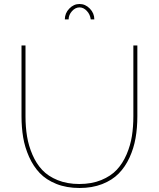

<svg xmlns="http://www.w3.org/2000/svg" viewBox="-20 -938 796 963"><path d="M324.2 -840.8H305.2Q305.2 -871.6 327.4 -894.8Q349.6 -918 378.9 -918Q408.2 -918 430.7 -894.8Q453.1 -871.6 453.1 -840.8H435.1Q432.1 -865.7 415.5 -883.3Q398.9 -900.9 378.9 -900.9Q357.9 -900.9 341.1 -882.1Q324.2 -863.3 324.2 -840.8ZM378.9 4.9Q313.5 4.9 262.5 -15.6Q211.4 -36.1 179.2 -70.1Q147 -104 125.7 -151.6Q104.5 -199.2 96.2 -249Q87.9 -298.8 87.9 -355V-710H107.9V-355Q107.9 -300.8 115.7 -253.7Q123.5 -206.5 142.8 -161.9Q162.1 -117.2 191.9 -85.4Q221.7 -53.7 269.3 -34.4Q316.9 -15.1 377.9 -15.1Q439.9 -15.1 488 -34.9Q536.1 -54.7 565.9 -86.7Q595.7 -118.7 615 -163.8Q634.3 -209 641.6 -255.6Q648.9 -302.2 648.9 -355V-710H668.9V-355Q668.9 -296.4 659.9 -245.1Q650.9 -193.8 629.4 -147.2Q607.9 -100.6 575.2 -67.4Q542.5 -34.2 492.4 -14.6Q442.4 4.9 378.9 4.9Z"/></svg>

Font: Rawline Thin
Style: Regular
Weight: 250
Designer: Matt McInerney, Pablo Impallari, Rodrigo Fuenzalida
Foundry: Matt McInerney, Pablo Impallari, Rodrigo Fuenzalida
Version: Version 4.020;PS 004.020;hotconv 1.0.88;makeotf.lib2.5.64775